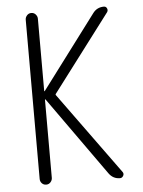

<svg xmlns="http://www.w3.org/2000/svg" viewBox="-53 -772 605 814"><g transform="rotate(-5 250.0 -365.0)"><path d="M85 -26.4V-704.1Q85 -713.9 92.3 -722.2Q99.6 -730.5 110.8 -730.5Q122.1 -730.5 129.4 -722.2Q136.7 -713.9 136.7 -704.1V-396.5Q136.7 -395.5 137.7 -394.5L139.6 -396.5L372.1 -706.1Q389.6 -730.5 419.9 -730.5Q428.7 -730.5 432.6 -722.2Q436.5 -713.9 431.6 -706.1L185.5 -380.9Q181.6 -377 185.5 -373L438.5 -24.4Q443.4 -16.6 438.5 -8.3Q433.6 0 424.8 0Q395.5 0 377.9 -24.4L139.6 -359.4Q139.6 -360.4 137.7 -360.4Q136.7 -360.4 136.7 -359.4V-26.4Q136.7 -16.6 129.4 -8.3Q122.1 0 110.8 0Q99.6 0 92.3 -7.8Q85 -15.6 85 -26.4Z"/></g></svg>

Font: Rounded-L Mgen+ 1mn light
Style: Regular
Weight: 200
Designer: [Source Han Sans]
Ryoko NISHIZUKA  (kana & ideographs); Paul D. Hunt (Latin, Greek & Cyrillic); Wenlong ZHANG  (bopomofo
Version: Version 1.059.20150602